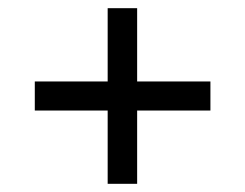

<svg xmlns="http://www.w3.org/2000/svg" viewBox="-20 -592 599 469"><path d="M243 -143H315V-322H494V-393H315V-572H243V-393H65V-322H243Z"/></svg>

Font: Noto Serif Test
Style: Bold
Weight: 700
Version: Version 1.000